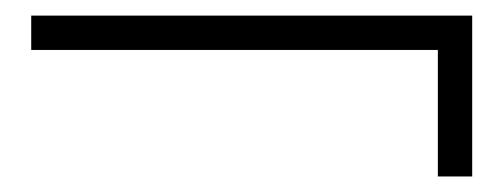

<svg xmlns="http://www.w3.org/2000/svg" viewBox="-20 -479 645 246"><path d="M585 -459V-252.9H541V-415H20V-459Z"/></svg>

Font: Tunjung putih
Style: Regular
Weight: 400
Designer: R.S. Wihananto
Foundry: R.S. Wihananto
Version: Version 2.0.1